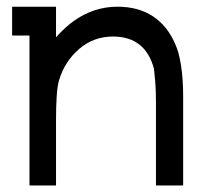

<svg xmlns="http://www.w3.org/2000/svg" viewBox="-20 -566 642 586"><path d="M456 -253.5Q456 -289.5 454 -314.2Q452 -339 450 -356Q423.5 -454.5 325 -454.5Q265.5 -454.5 221.5 -416.5Q177.5 -378.5 160.5 -322Q155 -303.5 153 -272Q151 -240.5 151 -198.5V0H70V-457.5H17V-545.5H151V-452Q232.5 -545.5 339 -545.5Q402.5 -545.5 447 -516Q491.5 -486.5 515 -431Q526 -407.5 532.5 -366.2Q539 -325 539 -272V0H456Z"/></svg>

Font: MM Phetkon
Style: Regular
Weight: 400
Designer: Khon Soe Zaw Thu
Version: Version 1.00 July 15, 2016, initial release